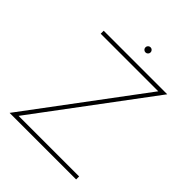

<svg xmlns="http://www.w3.org/2000/svg" viewBox="-260 -1119 1271 1271"><g transform="rotate(45 375.5 -483.5)"><path d="M106 -825H701L106 -28H673V0H50L645 -797H106ZM386 -960Q393 -967 403 -967Q413 -967 420 -960Q427 -953 427 -943Q427 -933 420 -926Q413 -919 403 -919Q393 -919 386 -926Q379 -933 379 -943Q379 -953 386 -960Z"/></g></svg>

Font: Spartan MB
Style: Regular
Weight: 250
Designer: Matt Bailey
Foundry: Matt Bailey
Version: Version 1.000